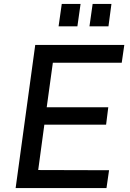

<svg xmlns="http://www.w3.org/2000/svg" viewBox="-20 -950 659 970"><path d="M387 -930H292L276 -817H371ZM543 -930H448L432 -817H528ZM59 0H518L531 -90L173 -91L204 -320H516L527 -408H216L247 -633H595L608 -723H158Z"/></svg>

Font: United Sans Medium
Style: Italic
Weight: 500
Italic angle: -8°
Designer: Pablo Impallari, Rodrigo Fuenzalida (Modified by Dan O. Williams)
Version: Version 1.000;PS 001.000;hotconv 1.0.88;makeotf.lib2.5.64775